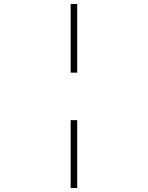

<svg xmlns="http://www.w3.org/2000/svg" viewBox="-20 -820 750 970"><path d="M337 -453V-800H370V-453ZM370 -213V130H337V-213Z"/></svg>

Font: League Mono Thin
Style: Regular
Weight: 100
Width: 6
Designer: Tyler Finck
Foundry: The League of Moveable Type / Tyler Finck
Version: Version 2.300;RELEASE